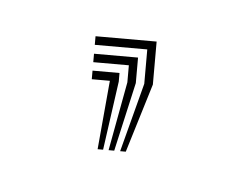

<svg xmlns="http://www.w3.org/2000/svg" viewBox="-25 -55 163 129"><g transform="rotate(5 56.5 9.0)"><path d="M59 46.5 71.2 0V-23.2H35.8V-29H77V0L62.8 46.5ZM43.8 46.5 48 0H35.8V-5.8H54V0L47.5 46.5ZM51.2 46.5 59.8 0V-11.5H35.8V-17.2H65.5V0L55 46.5Z"/></g></svg>

Font: Big Shoulders Inline Display Thin ExtraLight
Style: Regular
Weight: 250
Version: Version 2.002